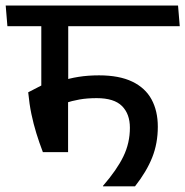

<svg xmlns="http://www.w3.org/2000/svg" viewBox="-41 -654 651 674"><path d="M590 -562 584 -634.5H-21L-15 -562ZM198.5 -589H104V-314H198.5ZM109.5 -120H198V-354H104.5L58 -330Q62 -288.5 69.2 -253.8Q76.5 -219 86.5 -186.5Q96.5 -154 109.5 -120ZM173 -369 187 -292Q211.5 -300 238.2 -304.8Q265 -309.5 298.5 -309.5Q359.5 -309.5 387.2 -281.8Q415 -254 415 -205.5Q415 -152 392.2 -105Q369.5 -58 320.5 -1.5V0H433Q473.5 -51.5 493.2 -101Q513 -150.5 513 -209Q513 -264.5 491 -305Q469 -345.5 423.2 -367.5Q377.5 -389.5 306.5 -389.5Q268 -389.5 234.8 -384.2Q201.5 -379 173 -369Z"/></svg>

Font: Anek Devanagari Medium
Style: Regular
Weight: 500
Designer: Kailash Malviya (Devanagari) & Yesha Goshar (Latin)
Foundry: Ek Type
Version: Version 1.003